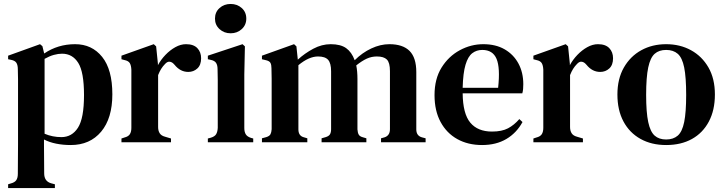

<svg xmlns="http://www.w3.org/2000/svg" viewBox="-20 -718 3653 969"><path d="M21 231V212L34 208Q54 203 62 191.5Q70 180 70 159Q70 118 70.5 81.5Q71 45 71 11V-264Q71 -295 71 -317.5Q71 -340 70 -368Q70 -389 63 -400.5Q56 -412 36 -416L21 -419V-437L182 -495L194 -485L203 -448Q272 -495 359 -495Q444 -495 495.5 -431Q547 -367 547 -242Q547 -121 490.5 -53.5Q434 14 337 14Q298 14 263.5 7Q229 0 202 -14V16Q202 46 202.5 81Q203 116 203 157Q203 197 238 207L257 212V231ZM290 -26Q343 -26 373.5 -73.5Q404 -121 404 -238Q404 -354 375 -400.5Q346 -447 293 -447Q274 -447 252 -441Q230 -435 205 -421V-43Q245 -26 290 -26Z M593 0V-19L608 -24Q628 -29 635.5 -41Q643 -53 643 -73V-366Q642 -388 635 -399.5Q628 -411 608 -415L593 -419V-437L756 -495L768 -484L777 -396V-389Q792 -417 815 -441Q838 -465 865 -480Q892 -495 919 -495Q957 -495 976 -475Q995 -455 995 -424Q995 -390 976 -372.5Q957 -355 930 -355Q890 -355 861 -391L859 -393Q849 -405 836.5 -406.5Q824 -408 812 -394Q802 -384 793.5 -370.5Q785 -357 778 -339V-77Q778 -58 786 -45.5Q794 -33 813 -28L843 -19V0Z M1144 -550Q1111 -550 1088 -571Q1065 -592 1065 -624Q1065 -657 1088 -677.5Q1111 -698 1144 -698Q1177 -698 1200 -677.5Q1223 -657 1223 -624Q1223 -592 1200 -571Q1177 -550 1144 -550ZM1029 0V-19L1044 -23Q1064 -29 1071 -41Q1078 -53 1079 -73V-257Q1079 -288 1079 -314.5Q1079 -341 1078 -369Q1078 -389 1070.5 -400.5Q1063 -412 1043 -416L1029 -419V-437L1204 -495L1216 -484L1213 -342V-72Q1213 -52 1220.5 -40Q1228 -28 1247 -22L1258 -19V0Z M1302 0V-20L1324 -26Q1340 -31 1345 -40.5Q1350 -50 1351 -66V-264Q1351 -297 1351 -320Q1351 -343 1350 -374Q1350 -391 1345 -400.5Q1340 -410 1323 -414L1302 -419V-437L1464 -495L1476 -484L1483 -417Q1518 -449 1561 -472Q1604 -495 1649 -495Q1699 -495 1727 -475Q1755 -455 1770 -414Q1808 -452 1854 -473.5Q1900 -495 1945 -495Q2013 -495 2047 -461Q2081 -427 2081 -354V-65Q2081 -33 2109 -25L2128 -20V0H1903V-20L1921 -25Q1948 -34 1948 -66V-359Q1948 -402 1932.5 -417.5Q1917 -433 1882 -433Q1855 -433 1831 -422Q1807 -411 1778 -388Q1784 -358 1784 -319V-65Q1785 -48 1790.5 -38.5Q1796 -29 1812 -25L1829 -20V0H1603V-20L1624 -26Q1640 -31 1645.5 -40.5Q1651 -50 1651 -66V-358Q1651 -399 1636 -416Q1621 -433 1585 -433Q1539 -433 1486 -389V-65Q1486 -32 1514 -25L1531 -20V0Z M2419 -495Q2482 -495 2527 -469Q2572 -443 2596.5 -397.5Q2621 -352 2621 -293Q2621 -280 2620 -268.5Q2619 -257 2616 -247H2315Q2316 -144 2353.5 -99Q2391 -54 2463 -54Q2513 -54 2544 -70.5Q2575 -87 2601 -117L2617 -102Q2587 -47 2535.5 -16.5Q2484 14 2413 14Q2342 14 2288 -16Q2234 -46 2203.5 -102.5Q2173 -159 2173 -238Q2173 -320 2208.5 -377Q2244 -434 2300.5 -464.5Q2357 -495 2419 -495ZM2414 -466Q2385 -466 2363.5 -449.5Q2342 -433 2329.5 -391.5Q2317 -350 2315 -275H2494Q2505 -376 2486 -421Q2467 -466 2414 -466Z M2672 0V-19L2687 -24Q2707 -29 2714.5 -41Q2722 -53 2722 -73V-366Q2721 -388 2714 -399.5Q2707 -411 2687 -415L2672 -419V-437L2835 -495L2847 -484L2856 -396V-389Q2871 -417 2894 -441Q2917 -465 2944 -480Q2971 -495 2998 -495Q3036 -495 3055 -475Q3074 -455 3074 -424Q3074 -390 3055 -372.5Q3036 -355 3009 -355Q2969 -355 2940 -391L2938 -393Q2928 -405 2915.5 -406.5Q2903 -408 2891 -394Q2881 -384 2872.5 -370.5Q2864 -357 2857 -339V-77Q2857 -58 2865 -45.5Q2873 -33 2892 -28L2922 -19V0Z M3342 14Q3268 14 3212.5 -17Q3157 -48 3126.5 -105Q3096 -162 3096 -241Q3096 -320 3128.5 -377Q3161 -434 3216.5 -464.5Q3272 -495 3342 -495Q3412 -495 3467.5 -464.5Q3523 -434 3555.5 -377.5Q3588 -321 3588 -241Q3588 -162 3557.5 -104.5Q3527 -47 3472 -16.5Q3417 14 3342 14ZM3342 -14Q3378 -14 3400.5 -33.5Q3423 -53 3433 -102Q3443 -151 3443 -239Q3443 -328 3433 -377.5Q3423 -427 3400.5 -446.5Q3378 -466 3342 -466Q3306 -466 3284 -446.5Q3262 -427 3251.5 -377.5Q3241 -328 3241 -239Q3241 -151 3251.5 -102Q3262 -53 3284 -33.5Q3306 -14 3342 -14Z"/></svg>

Font: DeepMind Serif Text
Style: Regular
Weight: 400
Designer: Frank Grießhammer / Modifications: Colophon Foundry
Foundry: Colophon Foundry
Version: Version 5.003; ttfautohint (v1.8.2)